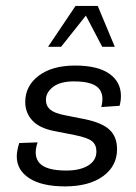

<svg xmlns="http://www.w3.org/2000/svg" viewBox="-20 -634 471 664"><path d="M205.1 10.6Q124.8 10.6 81.4 -17.5Q38 -45.7 38 -93Q38 -104.3 40.3 -115.3Q42.5 -126.2 46.5 -139.4L109.9 -141.6Q94 -93.8 117.6 -69Q141.2 -44.2 209.5 -44.2Q256.5 -44.2 285 -61.6Q313.4 -78.9 313.4 -110.4Q313.4 -133.5 297.9 -145.9Q282.5 -158.3 237.5 -167.1L167.3 -180.9Q116.4 -190.8 91.9 -217.3Q67.3 -243.8 67.3 -281.4Q67.3 -336.8 113.8 -372.1Q160.2 -407.3 239.9 -407.3Q317.8 -407.3 358 -379.1Q398.2 -351 398.2 -302.1Q398.2 -293.3 397.1 -285.3Q396 -277.2 393.6 -268.1L330.3 -263.8Q341.8 -308.2 319.7 -330.3Q297.5 -352.5 235.4 -352.5Q188.4 -352.5 163.6 -333.5Q138.8 -314.4 138.8 -288.6Q138.8 -268 153.4 -255.2Q168.1 -242.5 203.5 -235.7L273 -221.9Q332.7 -209.7 358.8 -185.3Q384.8 -161 384.8 -118.1Q384.8 -59.7 336.2 -24.5Q287.6 10.6 205.1 10.6ZM146.2 -472.2 241.2 -613.5H318L377 -472.2H333.5L277 -580L191.3 -472.2Z"/></svg>

Font: Rokkitt SemiBold
Style: Italic
Weight: 600
Italic angle: -9°
Designer: Vernon Adams
Foundry: Vernon Adams
Version: Version 3.103